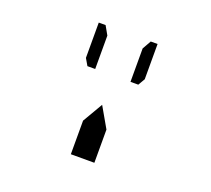

<svg xmlns="http://www.w3.org/2000/svg" viewBox="-114 -975 1044 951"><g transform="rotate(20 408.0 -500.0)"><path d="M527 -830H563V-644L542 -608H501V-784ZM470 -269V-170H346V-269V-347L408 -453L470 -345ZM253 -644V-830H289L315 -784V-608H274Z"/></g></svg>

Font: DSEG14 Classic Mini
Style: Bold
Weight: 700
Designer: Keshikan(Twitter:@keshinomi_88pro)
Version: Version 0.46